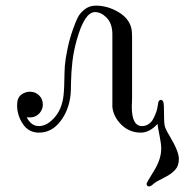

<svg xmlns="http://www.w3.org/2000/svg" viewBox="-20 -462 658 685"><path d="M41 -86.9Q41 -112.8 55.4 -123.8Q69.8 -134.8 86.9 -134.8Q106 -134.8 119.4 -121.8Q132.8 -108.9 132.8 -88.9Q132.8 -70.8 119.9 -56.9Q106.9 -43 85.9 -43Q79.1 -43 75.2 -43.9Q91.3 -11.7 119.1 -12.2Q148.9 -12.2 177 -45.7Q205.1 -79.1 208 -137.2Q209 -145 209.5 -175.5Q210 -206.1 211.4 -227.5Q212.9 -249 220.5 -286.1Q228 -323.2 241.2 -359.9Q250 -384.8 257.6 -399.9Q265.1 -415 282 -428.5Q298.8 -441.9 321.8 -441.9Q362.8 -441.9 400.9 -419.9Q439 -397.9 448.2 -362.8Q451.2 -351.6 451.2 -330.1V-112.8Q451.2 -103 450.7 -95Q450.2 -86.9 450.2 -81.1Q450.2 -12.2 486.8 -12.2Q499 -12.2 509 -18.6Q519 -24.9 524.4 -33.9Q529.8 -43 534.4 -54.4Q539.1 -65.9 541 -75Q543 -84 543.9 -90.8L544.9 -98.1Q550.8 -110.4 560.1 -103Q564.9 -99.1 564.9 -73.2Q564.9 -26.4 567.4 -14.2Q569.8 -2 585 22.9Q618.2 78.1 618.2 105Q618.2 129.9 604 145Q589.8 160.2 564 172.6Q538.1 185.1 527.8 193.8Q519 202.6 512.2 203.1Q503.4 203.1 502.9 193.8Q502.9 189.9 529.1 147.9Q555.2 106 555.2 67.9Q555.2 51.8 549.6 23.9Q543.9 -3.9 542 -20Q514.2 10.7 482.9 11.2Q441.9 11.2 413.3 -16.8Q384.8 -44.9 380.9 -80.1V-342.8Q379.9 -378.9 360.4 -398.9Q340.8 -418.9 318.8 -418.9Q281.7 -418.9 253.9 -319.8Q242.7 -279.8 238.3 -241.9Q233.9 -204.1 233.4 -168.9Q232.9 -133.8 231.9 -125Q226.1 -68.8 195.1 -28.8Q164.1 11.2 119.1 11.2Q82 11.2 61.5 -19.8Q41 -50.8 41 -86.9Z"/></svg>

Font: CMU Serif Upright Italic
Style: UprightItalic
Weight: 500
Version: Version 0.7.0